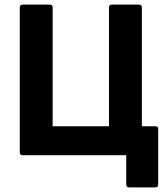

<svg xmlns="http://www.w3.org/2000/svg" viewBox="-20 -675 724 835"><path d="M542 140Q529 140 529 127V0H79Q66 0 66 -13V-642Q66 -655 79 -655H196Q209 -655 209 -642V-126H454V-642Q454 -655 467 -655H584Q597 -655 597 -642V-126H655Q668 -126 668 -114V127Q668 140 655 140Z"/></svg>

Font: Sofia Sans ExtraBold
Style: Regular
Weight: 800
Designer: Botio Nikoltchev, Ani Petrova
Foundry: lettersoup
Version: Version 4.101; ttfautohint (v1.8.4.7-5d5b)